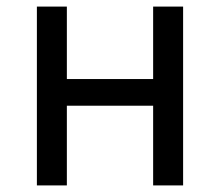

<svg xmlns="http://www.w3.org/2000/svg" viewBox="-20 -563 668 583"><path d="M92 -543H183V-323H445V-543H536V0H445V-242H183V0H92Z"/></svg>

Font: SpoqaHanSansJP-Regular
Style: Regular
Weight: 400
Designer: [Source Han Sans]
Ryoko NISHIZUKA  (kana & ideographs); Paul D. Hunt (Latin, Greek & Cyrillic); Wenlong ZHANG  (bopomofo
Foundry: Spoqa (http://bi.spoqa.com)
Version: Version 1.002.20150607